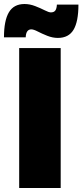

<svg xmlns="http://www.w3.org/2000/svg" viewBox="-37 -942 413 962"><path d="M356 -918.9Q356 -834 331.5 -793Q307.1 -752 252.9 -752Q226.6 -752 199.7 -762.7Q172.9 -773.4 152.1 -784.2Q131.3 -794.9 120.1 -794.9Q93.3 -794.9 91.8 -754.9H-17.1Q-17.1 -838.9 7.6 -880.4Q32.2 -921.9 85.9 -921.9Q112.3 -921.9 139.4 -911.4Q166.5 -900.9 187 -890.4Q207.5 -879.9 217.8 -879.9Q233.4 -879.9 240.2 -889.4Q247.1 -898.9 248 -918.9ZM59.1 -701.2H267.1V0H59.1Z"/></svg>

Font: Montserrat arm ExtraBold
Style: Regular
Weight: 800
Designer: Julieta Ulanovsky
Foundry: Julieta Ulanovsky
Version: Version 6.000;PS 006.000;hotconv 1.0.88;makeotf.lib2.5.64775